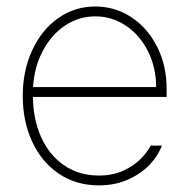

<svg xmlns="http://www.w3.org/2000/svg" viewBox="-20 -558 581 589"><path d="M49.8 -263.7Q49.8 -341.3 78.9 -404.1Q107.9 -466.8 158.7 -502.4Q209.5 -538.1 272.5 -538.1Q332.5 -538.1 382.6 -505.4Q432.6 -472.7 461.9 -414.8Q491.2 -356.9 491.2 -285.2V-260.7H81.1Q81.5 -192.9 106 -137.9Q130.4 -83 176 -51.3Q221.7 -19.5 283.2 -19.5Q325.7 -19.5 358.2 -34.4Q390.6 -49.3 411.1 -70.1Q431.6 -90.8 442.4 -111.3H476.6Q465.3 -80.6 439 -52.7Q412.6 -24.9 372.6 -7.1Q332.5 10.7 283.2 10.7Q213.9 10.7 160.9 -24.9Q107.9 -60.5 78.9 -123Q49.8 -185.5 49.8 -263.7ZM459 -291Q459 -350.6 434.1 -400.4Q409.2 -450.2 366.5 -479Q323.7 -507.8 272.5 -507.8Q221.7 -507.8 179.4 -479.5Q137.2 -451.2 111.1 -401.6Q85 -352.1 81.5 -291Z"/></svg>

Font: Pretendard Std Thin
Style: Regular
Weight: 100
Designer: Base glyphs from Inter by Rasmus Andersson; Hangeul glyphs from Noto Sans CJK(Source Han Sans) by Jang Soo-young and Kan
Foundry: Kil Hyung-jin
Version: Version 1.309